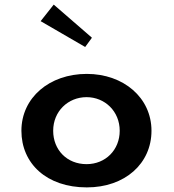

<svg xmlns="http://www.w3.org/2000/svg" viewBox="-20 -824 756 834"><path d="M213.4 -804 156.5 -732.1 350 -619.9 379.3 -660.1ZM73 -256C73 -113.6 182.6 -10 357 -10C523.3 -10 638 -113.9 638 -256C638 -399.6 516.5 -503 357 -503C194.3 -503 73 -399.5 73 -256ZM211 -256C211 -340.7 275.8 -402 356 -402C435.4 -402 500 -340.6 500 -256C500 -172.8 438.4 -111 356 -111C270.7 -111 211 -173.1 211 -256Z"/></svg>

Font: Hussar Ekologiczny
Style: Regular
Weight: 400
Foundry: Cannot Into Space Fonts
Version: Version 0.97